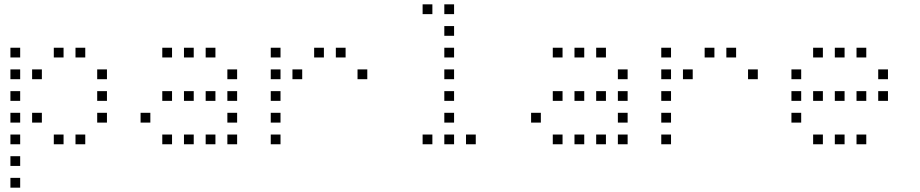

<svg xmlns="http://www.w3.org/2000/svg" viewBox="-20 -693 4240 885"><path d="M29 -473Q28 -473 28 -473Q28 -473 28 -472V-429Q28 -428 28 -428Q28 -428 29 -428H72Q73 -428 73 -428Q73 -428 73 -429V-472Q73 -473 73 -473Q73 -473 72 -473ZM229 -473Q228 -473 228 -473Q228 -473 228 -472V-429Q228 -428 228 -428Q228 -428 229 -428H272Q273 -428 273 -428Q273 -428 273 -429V-472Q273 -473 273 -473Q273 -473 272 -473ZM329 -473Q328 -473 328 -473Q328 -473 328 -472V-429Q328 -428 328 -428Q328 -428 329 -428H372Q373 -428 373 -428Q373 -428 373 -429V-472Q373 -473 373 -473Q373 -473 372 -473ZM29 -373Q28 -373 28 -373Q28 -373 28 -372V-329Q28 -328 28 -328Q28 -328 29 -328H72Q73 -328 73 -328Q73 -328 73 -329V-372Q73 -373 73 -373Q73 -373 72 -373ZM129 -373Q128 -373 128 -373Q128 -373 128 -372V-329Q128 -328 128 -328Q128 -328 129 -328H172Q173 -328 173 -328Q173 -328 173 -329V-372Q173 -373 173 -373Q173 -373 172 -373ZM429 -373Q428 -373 428 -373Q428 -373 428 -372V-329Q428 -328 428 -328Q428 -328 429 -328H472Q473 -328 473 -328Q473 -328 473 -329V-372Q473 -373 473 -373Q473 -373 472 -373ZM29 -273Q28 -273 28 -273Q28 -273 28 -272V-229Q28 -228 28 -228Q28 -228 29 -228H72Q73 -228 73 -228Q73 -228 73 -229V-272Q73 -273 73 -273Q73 -273 72 -273ZM429 -273Q428 -273 428 -273Q428 -273 428 -272V-229Q428 -228 428 -228Q428 -228 429 -228H472Q473 -228 473 -228Q473 -228 473 -229V-272Q473 -273 473 -273Q473 -273 472 -273ZM29 -173Q28 -173 28 -173Q28 -173 28 -172V-129Q28 -128 28 -128Q28 -128 29 -128H72Q73 -128 73 -128Q73 -128 73 -129V-172Q73 -173 73 -173Q73 -173 72 -173ZM129 -173Q128 -173 128 -173Q128 -173 128 -172V-129Q128 -128 128 -128Q128 -128 129 -128H172Q173 -128 173 -128Q173 -128 173 -129V-172Q173 -173 173 -173Q173 -173 172 -173ZM429 -173Q428 -173 428 -173Q428 -173 428 -172V-129Q428 -128 428 -128Q428 -128 429 -128H472Q473 -128 473 -128Q473 -128 473 -129V-172Q473 -173 473 -173Q473 -173 472 -173ZM29 -73Q28 -73 28 -73Q28 -73 28 -72V-29Q28 -28 28 -28Q28 -28 29 -28H72Q73 -28 73 -28Q73 -28 73 -29V-72Q73 -73 73 -73Q73 -73 72 -73ZM229 -73Q228 -73 228 -73Q228 -73 228 -72V-29Q228 -28 228 -28Q228 -28 229 -28H272Q273 -28 273 -28Q273 -28 273 -29V-72Q273 -73 273 -73Q273 -73 272 -73ZM329 -73Q328 -73 328 -73Q328 -73 328 -72V-29Q328 -28 328 -28Q328 -28 329 -28H372Q373 -28 373 -28Q373 -28 373 -29V-72Q373 -73 373 -73Q373 -73 372 -73ZM29 27Q28 27 28 27Q28 27 28 28V71Q28 72 28 72Q28 72 29 72H72Q73 72 73 72Q73 72 73 71V28Q73 27 73 27Q73 27 72 27ZM29 127Q28 127 28 127Q28 127 28 128V171Q28 172 28 172Q28 172 29 172H72Q73 172 73 172Q73 172 73 171V128Q73 127 73 127Q73 127 72 127Z M729 -473Q728 -473 728 -473Q728 -473 728 -472V-429Q728 -428 728 -428Q728 -428 729 -428H772Q773 -428 773 -428Q773 -428 773 -429V-472Q773 -473 773 -473Q773 -473 772 -473ZM829 -473Q828 -473 828 -473Q828 -473 828 -472V-429Q828 -428 828 -428Q828 -428 829 -428H872Q873 -428 873 -428Q873 -428 873 -429V-472Q873 -473 873 -473Q873 -473 872 -473ZM929 -473Q928 -473 928 -473Q928 -473 928 -472V-429Q928 -428 928 -428Q928 -428 929 -428H972Q973 -428 973 -428Q973 -428 973 -429V-472Q973 -473 973 -473Q973 -473 972 -473ZM1029 -373Q1028 -373 1028 -373Q1028 -373 1028 -372V-329Q1028 -328 1028 -328Q1028 -328 1029 -328H1072Q1073 -328 1073 -328Q1073 -328 1073 -329V-372Q1073 -373 1073 -373Q1073 -373 1072 -373ZM729 -273Q728 -273 728 -273Q728 -273 728 -272V-229Q728 -228 728 -228Q728 -228 729 -228H772Q773 -228 773 -228Q773 -228 773 -229V-272Q773 -273 773 -273Q773 -273 772 -273ZM829 -273Q828 -273 828 -273Q828 -273 828 -272V-229Q828 -228 828 -228Q828 -228 829 -228H872Q873 -228 873 -228Q873 -228 873 -229V-272Q873 -273 873 -273Q873 -273 872 -273ZM929 -273Q928 -273 928 -273Q928 -273 928 -272V-229Q928 -228 928 -228Q928 -228 929 -228H972Q973 -228 973 -228Q973 -228 973 -229V-272Q973 -273 973 -273Q973 -273 972 -273ZM1029 -273Q1028 -273 1028 -273Q1028 -273 1028 -272V-229Q1028 -228 1028 -228Q1028 -228 1029 -228H1072Q1073 -228 1073 -228Q1073 -228 1073 -229V-272Q1073 -273 1073 -273Q1073 -273 1072 -273ZM629 -173Q628 -173 628 -173Q628 -173 628 -172V-129Q628 -128 628 -128Q628 -128 629 -128H672Q673 -128 673 -128Q673 -128 673 -129V-172Q673 -173 673 -173Q673 -173 672 -173ZM1029 -173Q1028 -173 1028 -173Q1028 -173 1028 -172V-129Q1028 -128 1028 -128Q1028 -128 1029 -128H1072Q1073 -128 1073 -128Q1073 -128 1073 -129V-172Q1073 -173 1073 -173Q1073 -173 1072 -173ZM729 -73Q728 -73 728 -73Q728 -73 728 -72V-29Q728 -28 728 -28Q728 -28 729 -28H772Q773 -28 773 -28Q773 -28 773 -29V-72Q773 -73 773 -73Q773 -73 772 -73ZM829 -73Q828 -73 828 -73Q828 -73 828 -72V-29Q828 -28 828 -28Q828 -28 829 -28H872Q873 -28 873 -28Q873 -28 873 -29V-72Q873 -73 873 -73Q873 -73 872 -73ZM929 -73Q928 -73 928 -73Q928 -73 928 -72V-29Q928 -28 928 -28Q928 -28 929 -28H972Q973 -28 973 -28Q973 -28 973 -29V-72Q973 -73 973 -73Q973 -73 972 -73ZM1029 -73Q1028 -73 1028 -73Q1028 -73 1028 -72V-29Q1028 -28 1028 -28Q1028 -28 1029 -28H1072Q1073 -28 1073 -28Q1073 -28 1073 -29V-72Q1073 -73 1073 -73Q1073 -73 1072 -73Z M1229 -473Q1228 -473 1228 -473Q1228 -473 1228 -472V-429Q1228 -428 1228 -428Q1228 -428 1229 -428H1272Q1273 -428 1273 -428Q1273 -428 1273 -429V-472Q1273 -473 1273 -473Q1273 -473 1272 -473ZM1429 -473Q1428 -473 1428 -473Q1428 -473 1428 -472V-429Q1428 -428 1428 -428Q1428 -428 1429 -428H1472Q1473 -428 1473 -428Q1473 -428 1473 -429V-472Q1473 -473 1473 -473Q1473 -473 1472 -473ZM1529 -473Q1528 -473 1528 -473Q1528 -473 1528 -472V-429Q1528 -428 1528 -428Q1528 -428 1529 -428H1572Q1573 -428 1573 -428Q1573 -428 1573 -429V-472Q1573 -473 1573 -473Q1573 -473 1572 -473ZM1229 -373Q1228 -373 1228 -373Q1228 -373 1228 -372V-329Q1228 -328 1228 -328Q1228 -328 1229 -328H1272Q1273 -328 1273 -328Q1273 -328 1273 -329V-372Q1273 -373 1273 -373Q1273 -373 1272 -373ZM1329 -373Q1328 -373 1328 -373Q1328 -373 1328 -372V-329Q1328 -328 1328 -328Q1328 -328 1329 -328H1372Q1373 -328 1373 -328Q1373 -328 1373 -329V-372Q1373 -373 1373 -373Q1373 -373 1372 -373ZM1629 -373Q1628 -373 1628 -373Q1628 -373 1628 -372V-329Q1628 -328 1628 -328Q1628 -328 1629 -328H1672Q1673 -328 1673 -328Q1673 -328 1673 -329V-372Q1673 -373 1673 -373Q1673 -373 1672 -373ZM1229 -273Q1228 -273 1228 -273Q1228 -273 1228 -272V-229Q1228 -228 1228 -228Q1228 -228 1229 -228H1272Q1273 -228 1273 -228Q1273 -228 1273 -229V-272Q1273 -273 1273 -273Q1273 -273 1272 -273ZM1229 -173Q1228 -173 1228 -173Q1228 -173 1228 -172V-129Q1228 -128 1228 -128Q1228 -128 1229 -128H1272Q1273 -128 1273 -128Q1273 -128 1273 -129V-172Q1273 -173 1273 -173Q1273 -173 1272 -173ZM1229 -73Q1228 -73 1228 -73Q1228 -73 1228 -72V-29Q1228 -28 1228 -28Q1228 -28 1229 -28H1272Q1273 -28 1273 -28Q1273 -28 1273 -29V-72Q1273 -73 1273 -73Q1273 -73 1272 -73Z M1929 -673Q1928 -673 1928 -673Q1928 -673 1928 -672V-629Q1928 -628 1928 -628Q1928 -628 1929 -628H1972Q1973 -628 1973 -628Q1973 -628 1973 -629V-672Q1973 -673 1973 -673Q1973 -673 1972 -673ZM2029 -673Q2028 -673 2028 -673Q2028 -673 2028 -672V-629Q2028 -628 2028 -628Q2028 -628 2029 -628H2072Q2073 -628 2073 -628Q2073 -628 2073 -629V-672Q2073 -673 2073 -673Q2073 -673 2072 -673ZM2029 -573Q2028 -573 2028 -573Q2028 -573 2028 -572V-529Q2028 -528 2028 -528Q2028 -528 2029 -528H2072Q2073 -528 2073 -528Q2073 -528 2073 -529V-572Q2073 -573 2073 -573Q2073 -573 2072 -573ZM2029 -473Q2028 -473 2028 -473Q2028 -473 2028 -472V-429Q2028 -428 2028 -428Q2028 -428 2029 -428H2072Q2073 -428 2073 -428Q2073 -428 2073 -429V-472Q2073 -473 2073 -473Q2073 -473 2072 -473ZM2029 -373Q2028 -373 2028 -373Q2028 -373 2028 -372V-329Q2028 -328 2028 -328Q2028 -328 2029 -328H2072Q2073 -328 2073 -328Q2073 -328 2073 -329V-372Q2073 -373 2073 -373Q2073 -373 2072 -373ZM2029 -273Q2028 -273 2028 -273Q2028 -273 2028 -272V-229Q2028 -228 2028 -228Q2028 -228 2029 -228H2072Q2073 -228 2073 -228Q2073 -228 2073 -229V-272Q2073 -273 2073 -273Q2073 -273 2072 -273ZM2029 -173Q2028 -173 2028 -173Q2028 -173 2028 -172V-129Q2028 -128 2028 -128Q2028 -128 2029 -128H2072Q2073 -128 2073 -128Q2073 -128 2073 -129V-172Q2073 -173 2073 -173Q2073 -173 2072 -173ZM1929 -73Q1928 -73 1928 -73Q1928 -73 1928 -72V-29Q1928 -28 1928 -28Q1928 -28 1929 -28H1972Q1973 -28 1973 -28Q1973 -28 1973 -29V-72Q1973 -73 1973 -73Q1973 -73 1972 -73ZM2029 -73Q2028 -73 2028 -73Q2028 -73 2028 -72V-29Q2028 -28 2028 -28Q2028 -28 2029 -28H2072Q2073 -28 2073 -28Q2073 -28 2073 -29V-72Q2073 -73 2073 -73Q2073 -73 2072 -73ZM2129 -73Q2128 -73 2128 -73Q2128 -73 2128 -72V-29Q2128 -28 2128 -28Q2128 -28 2129 -28H2172Q2173 -28 2173 -28Q2173 -28 2173 -29V-72Q2173 -73 2173 -73Q2173 -73 2172 -73Z M2529 -473Q2528 -473 2528 -473Q2528 -473 2528 -472V-429Q2528 -428 2528 -428Q2528 -428 2529 -428H2572Q2573 -428 2573 -428Q2573 -428 2573 -429V-472Q2573 -473 2573 -473Q2573 -473 2572 -473ZM2629 -473Q2628 -473 2628 -473Q2628 -473 2628 -472V-429Q2628 -428 2628 -428Q2628 -428 2629 -428H2672Q2673 -428 2673 -428Q2673 -428 2673 -429V-472Q2673 -473 2673 -473Q2673 -473 2672 -473ZM2729 -473Q2728 -473 2728 -473Q2728 -473 2728 -472V-429Q2728 -428 2728 -428Q2728 -428 2729 -428H2772Q2773 -428 2773 -428Q2773 -428 2773 -429V-472Q2773 -473 2773 -473Q2773 -473 2772 -473ZM2829 -373Q2828 -373 2828 -373Q2828 -373 2828 -372V-329Q2828 -328 2828 -328Q2828 -328 2829 -328H2872Q2873 -328 2873 -328Q2873 -328 2873 -329V-372Q2873 -373 2873 -373Q2873 -373 2872 -373ZM2529 -273Q2528 -273 2528 -273Q2528 -273 2528 -272V-229Q2528 -228 2528 -228Q2528 -228 2529 -228H2572Q2573 -228 2573 -228Q2573 -228 2573 -229V-272Q2573 -273 2573 -273Q2573 -273 2572 -273ZM2629 -273Q2628 -273 2628 -273Q2628 -273 2628 -272V-229Q2628 -228 2628 -228Q2628 -228 2629 -228H2672Q2673 -228 2673 -228Q2673 -228 2673 -229V-272Q2673 -273 2673 -273Q2673 -273 2672 -273ZM2729 -273Q2728 -273 2728 -273Q2728 -273 2728 -272V-229Q2728 -228 2728 -228Q2728 -228 2729 -228H2772Q2773 -228 2773 -228Q2773 -228 2773 -229V-272Q2773 -273 2773 -273Q2773 -273 2772 -273ZM2829 -273Q2828 -273 2828 -273Q2828 -273 2828 -272V-229Q2828 -228 2828 -228Q2828 -228 2829 -228H2872Q2873 -228 2873 -228Q2873 -228 2873 -229V-272Q2873 -273 2873 -273Q2873 -273 2872 -273ZM2429 -173Q2428 -173 2428 -173Q2428 -173 2428 -172V-129Q2428 -128 2428 -128Q2428 -128 2429 -128H2472Q2473 -128 2473 -128Q2473 -128 2473 -129V-172Q2473 -173 2473 -173Q2473 -173 2472 -173ZM2829 -173Q2828 -173 2828 -173Q2828 -173 2828 -172V-129Q2828 -128 2828 -128Q2828 -128 2829 -128H2872Q2873 -128 2873 -128Q2873 -128 2873 -129V-172Q2873 -173 2873 -173Q2873 -173 2872 -173ZM2529 -73Q2528 -73 2528 -73Q2528 -73 2528 -72V-29Q2528 -28 2528 -28Q2528 -28 2529 -28H2572Q2573 -28 2573 -28Q2573 -28 2573 -29V-72Q2573 -73 2573 -73Q2573 -73 2572 -73ZM2629 -73Q2628 -73 2628 -73Q2628 -73 2628 -72V-29Q2628 -28 2628 -28Q2628 -28 2629 -28H2672Q2673 -28 2673 -28Q2673 -28 2673 -29V-72Q2673 -73 2673 -73Q2673 -73 2672 -73ZM2729 -73Q2728 -73 2728 -73Q2728 -73 2728 -72V-29Q2728 -28 2728 -28Q2728 -28 2729 -28H2772Q2773 -28 2773 -28Q2773 -28 2773 -29V-72Q2773 -73 2773 -73Q2773 -73 2772 -73ZM2829 -73Q2828 -73 2828 -73Q2828 -73 2828 -72V-29Q2828 -28 2828 -28Q2828 -28 2829 -28H2872Q2873 -28 2873 -28Q2873 -28 2873 -29V-72Q2873 -73 2873 -73Q2873 -73 2872 -73Z M3029 -473Q3028 -473 3028 -473Q3028 -473 3028 -472V-429Q3028 -428 3028 -428Q3028 -428 3029 -428H3072Q3073 -428 3073 -428Q3073 -428 3073 -429V-472Q3073 -473 3073 -473Q3073 -473 3072 -473ZM3229 -473Q3228 -473 3228 -473Q3228 -473 3228 -472V-429Q3228 -428 3228 -428Q3228 -428 3229 -428H3272Q3273 -428 3273 -428Q3273 -428 3273 -429V-472Q3273 -473 3273 -473Q3273 -473 3272 -473ZM3329 -473Q3328 -473 3328 -473Q3328 -473 3328 -472V-429Q3328 -428 3328 -428Q3328 -428 3329 -428H3372Q3373 -428 3373 -428Q3373 -428 3373 -429V-472Q3373 -473 3373 -473Q3373 -473 3372 -473ZM3029 -373Q3028 -373 3028 -373Q3028 -373 3028 -372V-329Q3028 -328 3028 -328Q3028 -328 3029 -328H3072Q3073 -328 3073 -328Q3073 -328 3073 -329V-372Q3073 -373 3073 -373Q3073 -373 3072 -373ZM3129 -373Q3128 -373 3128 -373Q3128 -373 3128 -372V-329Q3128 -328 3128 -328Q3128 -328 3129 -328H3172Q3173 -328 3173 -328Q3173 -328 3173 -329V-372Q3173 -373 3173 -373Q3173 -373 3172 -373ZM3429 -373Q3428 -373 3428 -373Q3428 -373 3428 -372V-329Q3428 -328 3428 -328Q3428 -328 3429 -328H3472Q3473 -328 3473 -328Q3473 -328 3473 -329V-372Q3473 -373 3473 -373Q3473 -373 3472 -373ZM3029 -273Q3028 -273 3028 -273Q3028 -273 3028 -272V-229Q3028 -228 3028 -228Q3028 -228 3029 -228H3072Q3073 -228 3073 -228Q3073 -228 3073 -229V-272Q3073 -273 3073 -273Q3073 -273 3072 -273ZM3029 -173Q3028 -173 3028 -173Q3028 -173 3028 -172V-129Q3028 -128 3028 -128Q3028 -128 3029 -128H3072Q3073 -128 3073 -128Q3073 -128 3073 -129V-172Q3073 -173 3073 -173Q3073 -173 3072 -173ZM3029 -73Q3028 -73 3028 -73Q3028 -73 3028 -72V-29Q3028 -28 3028 -28Q3028 -28 3029 -28H3072Q3073 -28 3073 -28Q3073 -28 3073 -29V-72Q3073 -73 3073 -73Q3073 -73 3072 -73Z M3729 -473Q3728 -473 3728 -473Q3728 -473 3728 -472V-429Q3728 -428 3728 -428Q3728 -428 3729 -428H3772Q3773 -428 3773 -428Q3773 -428 3773 -429V-472Q3773 -473 3773 -473Q3773 -473 3772 -473ZM3829 -473Q3828 -473 3828 -473Q3828 -473 3828 -472V-429Q3828 -428 3828 -428Q3828 -428 3829 -428H3872Q3873 -428 3873 -428Q3873 -428 3873 -429V-472Q3873 -473 3873 -473Q3873 -473 3872 -473ZM3929 -473Q3928 -473 3928 -473Q3928 -473 3928 -472V-429Q3928 -428 3928 -428Q3928 -428 3929 -428H3972Q3973 -428 3973 -428Q3973 -428 3973 -429V-472Q3973 -473 3973 -473Q3973 -473 3972 -473ZM3629 -373Q3628 -373 3628 -373Q3628 -373 3628 -372V-329Q3628 -328 3628 -328Q3628 -328 3629 -328H3672Q3673 -328 3673 -328Q3673 -328 3673 -329V-372Q3673 -373 3673 -373Q3673 -373 3672 -373ZM4029 -373Q4028 -373 4028 -373Q4028 -373 4028 -372V-329Q4028 -328 4028 -328Q4028 -328 4029 -328H4072Q4073 -328 4073 -328Q4073 -328 4073 -329V-372Q4073 -373 4073 -373Q4073 -373 4072 -373ZM3629 -273Q3628 -273 3628 -273Q3628 -273 3628 -272V-229Q3628 -228 3628 -228Q3628 -228 3629 -228H3672Q3673 -228 3673 -228Q3673 -228 3673 -229V-272Q3673 -273 3673 -273Q3673 -273 3672 -273ZM3729 -273Q3728 -273 3728 -273Q3728 -273 3728 -272V-229Q3728 -228 3728 -228Q3728 -228 3729 -228H3772Q3773 -228 3773 -228Q3773 -228 3773 -229V-272Q3773 -273 3773 -273Q3773 -273 3772 -273ZM3829 -273Q3828 -273 3828 -273Q3828 -273 3828 -272V-229Q3828 -228 3828 -228Q3828 -228 3829 -228H3872Q3873 -228 3873 -228Q3873 -228 3873 -229V-272Q3873 -273 3873 -273Q3873 -273 3872 -273ZM3929 -273Q3928 -273 3928 -273Q3928 -273 3928 -272V-229Q3928 -228 3928 -228Q3928 -228 3929 -228H3972Q3973 -228 3973 -228Q3973 -228 3973 -229V-272Q3973 -273 3973 -273Q3973 -273 3972 -273ZM4029 -273Q4028 -273 4028 -273Q4028 -273 4028 -272V-229Q4028 -228 4028 -228Q4028 -228 4029 -228H4072Q4073 -228 4073 -228Q4073 -228 4073 -229V-272Q4073 -273 4073 -273Q4073 -273 4072 -273ZM3629 -173Q3628 -173 3628 -173Q3628 -173 3628 -172V-129Q3628 -128 3628 -128Q3628 -128 3629 -128H3672Q3673 -128 3673 -128Q3673 -128 3673 -129V-172Q3673 -173 3673 -173Q3673 -173 3672 -173ZM3729 -73Q3728 -73 3728 -73Q3728 -73 3728 -72V-29Q3728 -28 3728 -28Q3728 -28 3729 -28H3772Q3773 -28 3773 -28Q3773 -28 3773 -29V-72Q3773 -73 3773 -73Q3773 -73 3772 -73ZM3829 -73Q3828 -73 3828 -73Q3828 -73 3828 -72V-29Q3828 -28 3828 -28Q3828 -28 3829 -28H3872Q3873 -28 3873 -28Q3873 -28 3873 -29V-72Q3873 -73 3873 -73Q3873 -73 3872 -73ZM3929 -73Q3928 -73 3928 -73Q3928 -73 3928 -72V-29Q3928 -28 3928 -28Q3928 -28 3929 -28H3972Q3973 -28 3973 -28Q3973 -28 3973 -29V-72Q3973 -73 3973 -73Q3973 -73 3972 -73Z"/></svg>

Font: Doto Light
Style: Regular
Weight: 300
Monospace: yes
Version: Version 1.000